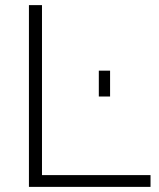

<svg xmlns="http://www.w3.org/2000/svg" viewBox="-20 -730 621 750"><path d="M93 0V-710H144V-46H568V0ZM366 -353V-454H410V-353Z"/></svg>

Font: Raleway Light
Style: Regular
Weight: 300
Designer: Matt McInerney, Pablo Impallari, Rodrigo Fuenzalida
Foundry: Matt McInerney, Pablo Impallari, Rodrigo Fuenzalida
Version: Version 4.026